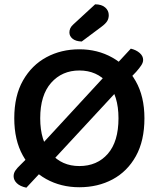

<svg xmlns="http://www.w3.org/2000/svg" viewBox="-20 -851 735 888"><path d="M186 -73 102 17Q73 11 58 -3.5Q43 -18 43 -36Q43 -50 51 -62Q59 -74 76 -90L117 -131ZM610 -519 567 -474 510 -545 585 -626Q610 -620 626 -606Q642 -592 642 -574Q642 -562 633.5 -549Q625 -536 610 -519ZM528 -437 201 -84 159 -168 470 -505ZM648 -304Q648 -200 608.5 -129Q569 -58 501 -21.5Q433 15 347 15Q262 15 193.5 -23Q125 -61 85.5 -132Q46 -203 46 -304Q46 -408 86.5 -479Q127 -550 195 -586.5Q263 -623 347 -623Q431 -623 499 -585Q567 -547 607.5 -476Q648 -405 648 -304ZM528 -304Q528 -409 478 -467Q428 -525 347 -525Q267 -525 216.5 -468Q166 -411 166 -304Q166 -199 216 -141Q266 -83 347 -83Q429 -83 478.5 -139.5Q528 -196 528 -304ZM319 -738 420 -831Q450 -831 466.5 -816.5Q483 -802 483 -781Q483 -765 475.5 -753Q468 -741 449 -727L358 -659Q330 -660 315.5 -672Q301 -684 301 -701Q301 -711 305 -720Q309 -729 319 -738Z"/></svg>

Font: BalooTamma2SemiBold
Style: Regular
Weight: 600
Designer: Divya Kowshik, Shuchita Grover and Ek Type
Foundry: Ek Type
Version: Version 1.700